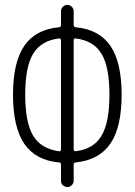

<svg xmlns="http://www.w3.org/2000/svg" viewBox="-20 -750 540 770"><path d="M215.8 -595.7Q144.5 -586.9 112.8 -534.2Q81.1 -481.4 81.1 -370.1Q81.1 -258.8 112.8 -206.1Q144.5 -153.3 215.8 -143.6Q224.6 -141.6 224.6 -152.3V-587.9Q224.6 -597.7 215.8 -595.7ZM275.4 -587.9V-152.3Q275.4 -142.6 284.2 -143.6Q355.5 -152.3 387.2 -205.6Q418.9 -258.8 418.9 -370.1Q418.9 -481.4 387.2 -534.2Q355.5 -586.9 284.2 -595.7Q275.4 -597.7 275.4 -587.9ZM215.8 -98.6Q122.1 -107.4 77.1 -173.8Q32.2 -240.2 32.2 -370.1Q32.2 -500 77.1 -565.9Q122.1 -631.8 215.8 -640.6Q224.6 -640.6 224.6 -650.4V-705.1Q224.6 -715.8 232.4 -723.1Q240.2 -730.5 250 -730.5Q259.8 -730.5 267.6 -723.1Q275.4 -715.8 275.4 -705.1V-650.4Q275.4 -641.6 284.2 -640.6Q377.9 -631.8 422.9 -565.9Q467.8 -500 467.8 -370.1Q467.8 -240.2 422.9 -174.3Q377.9 -108.4 284.2 -98.6Q275.4 -98.6 275.4 -89.8V-25.4Q275.4 -14.6 267.6 -7.3Q259.8 0 250 0Q240.2 0 232.4 -6.8Q224.6 -13.7 224.6 -25.4V-89.8Q224.6 -98.6 215.8 -98.6Z"/></svg>

Font: Rounded Mgen+ 2m light
Style: Regular
Weight: 200
Designer: [Source Han Sans]
Ryoko NISHIZUKA  (kana & ideographs); Paul D. Hunt (Latin, Greek & Cyrillic); Wenlong ZHANG  (bopomofo
Version: Version 1.059.20150602